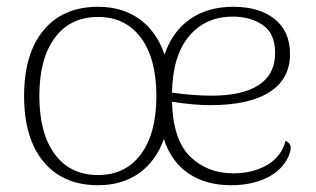

<svg xmlns="http://www.w3.org/2000/svg" viewBox="-20 -534 931 566"><path d="M51 -251Q51 -376 108.5 -445Q166 -514 269 -514Q341 -514 391.5 -477.5Q442 -441 465 -373Q488 -441 540 -477.5Q592 -514 668 -514Q745 -514 790 -477.5Q835 -441 835 -375Q835 -301 774.5 -262.5Q714 -224 600 -224Q551 -224 487 -234Q490 -122 540.5 -72.5Q591 -23 668 -23Q724 -23 766.5 -47Q809 -71 822 -119Q837 -112 837 -98Q837 -89 831 -74Q812 -32 767 -10Q722 12 661 12Q587 12 536 -22.5Q485 -57 463 -124Q440 -59 390 -23.5Q340 12 269 12Q166 12 108.5 -57Q51 -126 51 -251ZM604 -252Q695 -252 743 -283.5Q791 -315 791 -378Q791 -435 755 -460Q719 -485 666 -485Q586 -485 537.5 -427.5Q489 -370 487 -261Q550 -252 604 -252ZM441 -251Q441 -361 395.5 -422.5Q350 -484 269 -484Q187 -484 141.5 -422.5Q96 -361 96 -251Q96 -141 141.5 -79.5Q187 -18 269 -18Q350 -18 395.5 -79.5Q441 -141 441 -251Z"/></svg>

Font: Arima Madurai ExtraLight
Style: Regular
Weight: 275
Designer: Joana Correia and Natanael Gama
Foundry: NDISCOVER
Version: Version 1.020